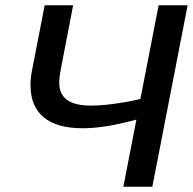

<svg xmlns="http://www.w3.org/2000/svg" viewBox="-20 -708 731 728"><path d="M497.1 -254.4Q431.2 -236.8 382.3 -229.2Q333.5 -221.7 293.5 -221.7Q195.8 -221.7 145.8 -263.2Q95.7 -304.7 95.7 -384.8Q95.7 -414.6 101.6 -441.9L149.4 -688H257.3L210 -442.4Q208 -433.1 206.3 -418.5Q204.6 -403.8 204.6 -395Q204.6 -351.1 234.1 -329.3Q263.7 -307.6 324.2 -307.6Q352.1 -307.6 384.8 -311Q417.5 -314.5 450.7 -320.1Q483.9 -325.7 512.2 -332.5L581.5 -688H691.4L557.6 0H447.8Z"/></svg>

Font: Arimo Medium
Style: Italic
Weight: 500
Italic angle: -12°
Designer: Steve Matteson
Foundry: Monotype Imaging Inc.
Version: Version 1.33